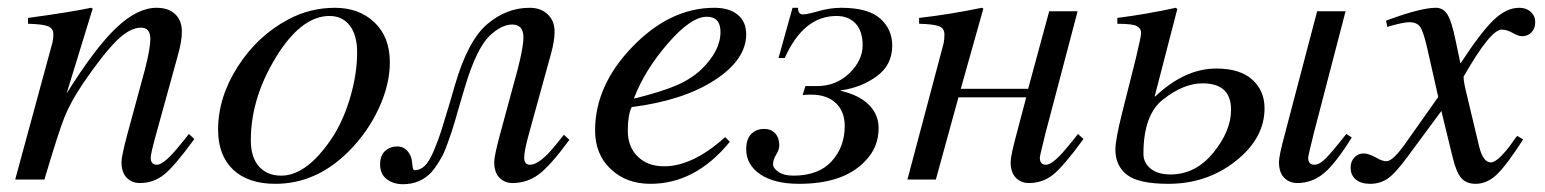

<svg xmlns="http://www.w3.org/2000/svg" viewBox="-20 -461 3967 493"><path d="M465 -117 479 -104Q428 -34 401 -12.5Q374 9 339 9Q319 9 305.5 -4.5Q292 -18 292 -45Q292 -61 308 -120L352 -282Q366 -336 366 -361Q366 -390 342 -390Q313 -390 278.5 -355.5Q244 -321 194 -248Q161 -199 145.5 -160Q130 -121 94 0H19L115 -353Q117 -363 117 -373Q117 -388 103.5 -393.5Q90 -399 52 -400V-415Q156 -429 214 -441L218 -439L151 -221Q225 -339 279 -390Q333 -441 382 -441Q413 -441 430 -424.5Q447 -408 447 -380Q447 -355 437 -320L381 -117Q367 -67 367 -56Q367 -38 383 -38Q402 -38 444 -91Q451 -99 465 -117Z M981 -301Q981 -244 952.5 -182.5Q924 -121 875 -72Q792 11 687 11Q617 11 578.5 -25.5Q540 -62 540 -128Q540 -211 590.5 -290Q641 -369 720 -411Q776 -441 840 -441Q902 -441 941.5 -403.5Q981 -366 981 -301ZM897 -326Q897 -371 878 -395.5Q859 -420 826 -420Q759 -420 698 -329Q624 -216 624 -101Q624 -57 645 -33.5Q666 -10 702 -10Q763 -10 823 -93Q857 -139 877 -203.5Q897 -268 897 -326Z M1428 -115 1442 -102Q1393 -35 1363 -13Q1333 9 1296 9Q1276 9 1262.5 -4.5Q1249 -18 1249 -45Q1249 -61 1265 -120L1309 -282Q1324 -340 1324 -365Q1324 -398 1295 -398Q1268 -398 1237 -369Q1203 -336 1173 -235L1155 -174Q1155 -173 1148.5 -151Q1142 -129 1139.5 -122Q1137 -115 1130 -95Q1123 -75 1118 -65Q1113 -55 1104.5 -41.5Q1096 -28 1088 -19Q1059 12 1015 12Q990 12 973 -1Q956 -14 956 -39Q956 -62 969 -73.5Q982 -85 1000 -85Q1023 -85 1034 -61Q1037 -55 1038 -45Q1039 -35 1040 -29.5Q1041 -24 1045 -24Q1059 -24 1070.5 -35Q1082 -46 1093.5 -73Q1105 -100 1112.5 -123.5Q1120 -147 1134 -194L1148 -242Q1181 -356 1230.5 -398.5Q1280 -441 1340 -441Q1369 -441 1386.5 -424Q1404 -407 1404 -380Q1404 -355 1394 -320L1338 -117Q1326 -74 1326 -56Q1326 -38 1341 -38Q1366 -38 1407 -89Z M1842 -109 1854 -97Q1766 11 1650 11Q1588 11 1548 -27Q1508 -65 1508 -126Q1508 -242 1604.5 -341.5Q1701 -441 1814 -441Q1853 -441 1874.5 -423Q1896 -405 1896 -373Q1896 -308 1815.5 -255.5Q1735 -203 1602 -186Q1592 -166 1592 -125Q1592 -84 1617.5 -59Q1643 -34 1685 -34Q1759 -34 1842 -109ZM1608 -209 1609 -208Q1677 -225 1715 -241Q1753 -257 1780 -282Q1830 -330 1830 -379Q1830 -418 1795 -418Q1754 -418 1694.5 -349Q1635 -280 1608 -209Z M2015 -441H2029Q2029 -424 2042 -424Q2052 -424 2082 -432.5Q2112 -441 2140 -441Q2209 -441 2240 -413.5Q2271 -386 2271 -344Q2271 -294 2231 -265Q2191 -236 2139 -229L2138 -228Q2186 -217 2211 -192Q2236 -167 2236 -132Q2236 -82 2201 -47Q2146 11 2032 11Q1968 11 1932 -13.5Q1896 -38 1896 -78Q1896 -104 1909 -117Q1922 -130 1942 -130Q1960 -130 1970.5 -118.5Q1981 -107 1981 -88Q1981 -77 1973 -64Q1965 -51 1965 -39Q1965 -29 1979 -19.5Q1993 -10 2017 -10Q2082 -10 2115.5 -47Q2149 -84 2149 -137Q2149 -175 2126 -196.5Q2103 -218 2063 -218Q2049 -218 2041 -217L2048 -240H2078Q2127 -240 2161 -273Q2195 -306 2195 -345Q2195 -381 2177 -400.5Q2159 -420 2128 -420Q2043 -420 1995 -312H1979Z M2748 -117 2762 -104Q2711 -34 2684 -12.5Q2657 9 2622 9Q2602 9 2588.5 -4.5Q2575 -18 2575 -45Q2575 -61 2591 -120L2615 -211H2441L2383 0H2310L2403 -350Q2405 -360 2405 -373Q2405 -388 2391.5 -393.5Q2378 -399 2340 -400V-415Q2419 -424 2501 -441L2505 -439L2447 -233H2620L2674 -432H2747L2664 -117Q2650 -61 2650 -56Q2650 -38 2666 -38Q2685 -38 2727 -91Q2734 -99 2748 -117Z M3437 -117 3451 -108Q3408 -39 3378 -15Q3348 9 3311 9Q3291 9 3277.5 -4.5Q3264 -18 3264 -45Q3264 -61 3280 -120L3362 -432H3435L3353 -117Q3339 -61 3339 -56Q3339 -38 3355 -38Q3366 -38 3379 -49.5Q3392 -61 3416 -91ZM2945 -214 2946 -213Q3022 -285 3103 -285Q3164 -285 3195.5 -256.5Q3227 -228 3227 -183Q3227 -106 3153 -47.5Q3079 11 2980 11Q2904 11 2874 -12Q2844 -35 2844 -77Q2844 -102 2861 -170L2896 -309Q2910 -367 2910 -376Q2910 -388 2899 -394Q2888 -400 2849 -400V-415Q2927 -425 2999 -441L3003 -438ZM3141 -179Q3141 -247 3068 -247Q3019 -247 2967 -206Q2916 -167 2916 -66Q2916 -43 2934.5 -28Q2953 -13 2985 -13Q3050 -13 3095.5 -69Q3141 -125 3141 -179Z M3718 -355 3730 -298Q3783 -379 3815.5 -410Q3848 -441 3881 -441Q3899 -441 3910.5 -430.5Q3922 -420 3922 -404Q3922 -388 3912.5 -378Q3903 -368 3888 -368Q3879 -368 3864 -376.5Q3849 -385 3836 -385Q3807 -385 3738 -264Q3738 -251 3746 -219L3778 -85Q3788 -44 3808 -44Q3824 -44 3855 -84Q3858 -88 3862 -93.5Q3866 -99 3869 -103.5Q3872 -108 3876 -112L3891 -103Q3848 -36 3823 -12.5Q3798 11 3769 11Q3745 11 3732 -4Q3719 -19 3710 -57L3681 -176L3593 -57Q3562 -15 3542.5 -2Q3523 11 3498 11Q3475 11 3461.5 0Q3448 -11 3448 -31Q3448 -46 3457.5 -56.5Q3467 -67 3482 -67Q3494 -67 3514 -56Q3529 -47 3540 -47Q3557 -47 3591 -96L3673 -212L3645 -336Q3635 -380 3626.5 -392Q3618 -404 3599 -404Q3587 -404 3560 -397L3542 -392L3539 -408L3550 -412Q3630 -441 3667 -441Q3686 -441 3697 -423Q3708 -405 3718 -355Z"/></svg>

Font: STIX
Style: Italic
Weight: 400
Italic angle: -16.33°
Designer: MicroPress Inc., with final additions and corrections provided by Coen Hoffman, Elsevier (retired)
Version: Version 1.1.1